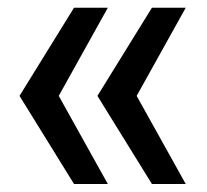

<svg xmlns="http://www.w3.org/2000/svg" viewBox="-20 -500 523 485"><path d="M252.4 -35.2H167L29.3 -257.8L167 -480.5H252.4L128.4 -257.8ZM449.2 -35.2H363.8L226.1 -257.8L363.8 -480.5H449.2L325.2 -257.8Z"/></svg>

Font: Arian AMU
Style: Regular
Weight: 400
Designer: Ruben Hakobyan (Tarumian)
Foundry: Ruben Hakobyan (Tarumian)
Version: Version 4.003